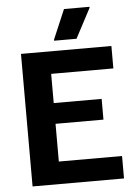

<svg xmlns="http://www.w3.org/2000/svg" viewBox="-58 -894 665 938"><g transform="rotate(-5 275.0 -425.0)"><path d="M511.7 0H63.3V-650H506.7V-540H201.7V-396.7H436.7V-295H201.7V-110H511.7ZM340 -700H230V-705L291.7 -850H416.7V-845Z"/></g></svg>

Font: Familjen Grotesk Variable
Style: Regular
Weight: 400
Designer: Anders Wikstroem, Jonas Baeckman, Matilda Gysing, Kristian Moeller
Foundry: Familjen STHLM AB
Version: Version 2.000